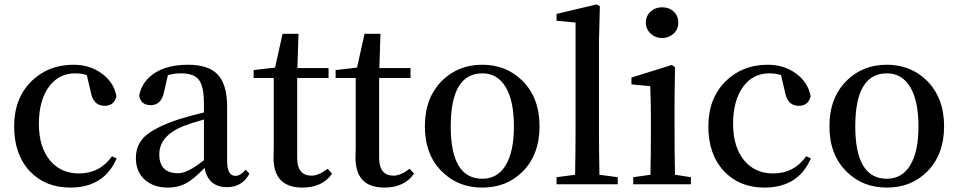

<svg xmlns="http://www.w3.org/2000/svg" viewBox="-20 -834 4339 869"><path d="M508 -117Q451 15 298 15Q185 15 115 -59Q44 -135 44 -262Q44 -390 124 -468Q200 -541 312 -541Q387 -541 441 -501Q496 -461 507 -398Q496 -355 454 -355Q402 -355 391 -417L373 -494Q349 -502 320 -502Q246 -502 202 -442Q156 -380 156 -273Q156 -168 207 -107Q256 -49 337 -49Q432 -49 487 -127Z M903 -293Q848 -278 812 -264Q701 -220 701 -135Q701 -50 786 -50Q830 -50 903 -109ZM1109 -48Q1076 13 1008 13Q922 13 906 -74Q858 -25 827 -7Q788 15 739 15Q676 15 636 -20Q595 -56 595 -119Q595 -177 634 -215Q677 -256 783 -292L796 -296L810 -300L840 -309Q875 -318 903 -325V-366Q903 -445 879 -474Q857 -502 799 -502Q769 -502 740 -494L723 -420Q711 -358 663 -358Q616 -358 610 -402Q623 -467 681 -504Q739 -541 831 -541Q923 -541 965 -497Q1008 -452 1008 -350V-104Q1008 -38 1046 -38Q1068 -38 1092 -66Z M1483 -48Q1439 15 1349 15Q1218 15 1218 -120Q1218 -134 1219 -164V-481H1128V-517L1225 -528L1259 -681H1331L1326 -526H1467V-481H1325V-120Q1325 -39 1390 -39Q1422 -39 1463 -70Z M1854 -48Q1810 15 1720 15Q1589 15 1589 -120Q1589 -134 1590 -164V-481H1499V-517L1596 -528L1630 -681H1702L1697 -526H1838V-481H1696V-120Q1696 -39 1761 -39Q1793 -39 1834 -70Z M1981 -57Q1903 -133 1903 -263Q1903 -392 1982 -470Q2055 -541 2163 -541Q2270 -541 2343 -470Q2422 -392 2422 -263Q2422 -133 2344 -56Q2272 15 2163 15Q2053 15 1981 -57ZM2268 -85Q2306 -146 2306 -262Q2306 -379 2268 -441Q2231 -502 2163 -502Q2020 -502 2020 -262Q2020 -25 2163 -25Q2231 -25 2268 -85Z M2776 -32V0H2499V-32L2583 -43Q2585 -167 2585 -232V-732L2499 -740V-771L2680 -814L2695 -806L2691 -649V-232Q2691 -167 2693 -43Z M2925 -682Q2903 -702 2903 -732Q2903 -762 2925 -782Q2946 -801 2977 -801Q3008 -801 3029 -782Q3050 -762 3050 -732Q3050 -702 3029 -682Q3007 -662 2977 -662Q2946 -662 2925 -682ZM3107 -32V0H2846V-32L2924 -43Q2926 -157 2926 -232V-296Q2926 -372 2923 -444L2838 -452V-483L3021 -540L3035 -530L3033 -381V-232Q3033 -155 3035 -43Z M3650 -117Q3593 15 3440 15Q3327 15 3257 -59Q3186 -135 3186 -262Q3186 -390 3266 -468Q3342 -541 3454 -541Q3529 -541 3583 -501Q3638 -461 3649 -398Q3638 -355 3596 -355Q3544 -355 3533 -417L3515 -494Q3491 -502 3462 -502Q3388 -502 3344 -442Q3298 -380 3298 -273Q3298 -168 3349 -107Q3398 -49 3479 -49Q3574 -49 3629 -127Z M3812 -57Q3734 -133 3734 -263Q3734 -392 3813 -470Q3886 -541 3994 -541Q4101 -541 4174 -470Q4253 -392 4253 -263Q4253 -133 4175 -56Q4103 15 3994 15Q3884 15 3812 -57ZM4099 -85Q4137 -146 4137 -262Q4137 -379 4099 -441Q4062 -502 3994 -502Q3851 -502 3851 -262Q3851 -25 3994 -25Q4062 -25 4099 -85Z"/></svg>

Font: `n[OS CN SemiBold
Style: <[WOS[P|ûg*[NI>           
Weight: 600
Designer: Ryoko NISHIZUKA ¬âXZm¬º[P (kana & ideographs); Frank Grie√ühammer (Latin, Greek & Cyrillic); Wenlong ZHANG _ e¬á¬ü¬ô (b
Foundry: Adobe Systems Incorporated
Version: Version 1.00 April 7, 2017, initial release